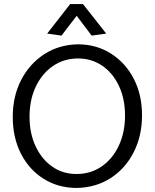

<svg xmlns="http://www.w3.org/2000/svg" viewBox="-20 -915 765 949"><path d="M360 14Q268 14 196 -31Q124 -76 83.5 -155.5Q43 -235 43 -337Q43 -439 84.5 -519.5Q126 -600 198.5 -647Q271 -694 364 -696Q456 -696 528 -650.5Q600 -605 641 -526Q682 -447 682 -345Q682 -243 640.5 -162Q599 -81 526.5 -34.5Q454 12 360 14ZM358 -55Q428 -55 482 -92Q536 -129 567 -194.5Q598 -260 598 -344Q598 -426 568 -490Q538 -554 485.5 -590Q433 -626 366 -626Q296 -626 242 -589Q188 -552 157 -487Q126 -422 126 -338Q126 -256 156 -192Q186 -128 238 -91.5Q290 -55 358 -55ZM359 -837 433 -739 505 -749 390 -895H327L213 -749L284 -739Z"/></svg>

Font: Catamaran
Style: Regular
Weight: 400
Designer: Pria Ravichandran
Version: Version 2.000